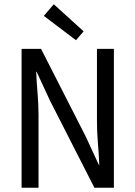

<svg xmlns="http://www.w3.org/2000/svg" viewBox="-20 -887 640 907"><path d="M82 0V-656H174L384 -244L447 -108H449Q447 -157 442.5 -210.5Q438 -264 438 -316V-656H518V0H426L216 -412L153 -548H151Q153 -497 157.5 -445.5Q162 -394 162 -343V0ZM339 -697 187 -812 234 -867 375 -739Z"/></svg>

Font: Source Code Pro
Style: Regular
Weight: 400
Monospace: yes
Designer: Paul D. Hunt, Teo Tuominen
Foundry: Adobe Systems Incorporated
Version: Version 2.030;PS 1.000;hotconv 16.6.51;makeotf.lib2.5.65220